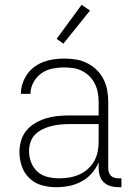

<svg xmlns="http://www.w3.org/2000/svg" viewBox="-20 -772 540 800"><path d="M214 8Q184 8 154.5 0Q125 -8 103 -29Q81 -50 71 -79Q61 -108 61 -138Q61 -163 68 -186.5Q75 -210 90.5 -228.5Q106 -247 127.5 -259.5Q149 -272 172 -279Q195 -286 219.5 -288.5Q244 -291 268 -291H391V-348Q391 -367 387.5 -386Q384 -405 375.5 -422.5Q367 -440 353.5 -453.5Q340 -467 323 -476Q306 -485 287 -488Q268 -491 248 -491Q223 -491 198 -486Q173 -481 152.5 -466.5Q132 -452 119.5 -429Q107 -406 107 -381H67Q67 -403 74 -424Q81 -445 93.5 -463Q106 -481 124 -494Q142 -507 162.5 -514.5Q183 -522 204.5 -525Q226 -528 248 -528Q273 -528 297 -524Q321 -520 343 -509Q365 -498 382.5 -481Q400 -464 411 -442.5Q422 -421 426.5 -396.5Q431 -372 431 -348V-71Q431 -63 433.5 -54.5Q436 -46 442 -40Q448 -34 456.5 -31.5Q465 -29 473 -29H486V8H473Q457 8 441 3.5Q425 -1 413 -12Q401 -23 396 -39Q391 -55 391 -71V-96Q381 -71 362.5 -50Q344 -29 320 -16Q296 -3 269 2.5Q242 8 214 8ZM227 -29Q248 -29 269 -32.5Q290 -36 309.5 -44.5Q329 -53 345 -67Q361 -81 371.5 -99Q382 -117 386.5 -138Q391 -159 391 -180V-255H268Q249 -255 230 -253Q211 -251 193 -246.5Q175 -242 157.5 -233.5Q140 -225 126.5 -211.5Q113 -198 107 -179.5Q101 -161 101 -142Q101 -118 110 -95Q119 -72 137 -56Q155 -40 179 -34.5Q203 -29 227 -29ZM244 -590 216 -610 320 -752 355 -728Z"/></svg>

Font: Iosevka SS18 Extralight
Style: Regular
Weight: 200
Monospace: yes
Designer: Belleve Invis
Foundry: Belleve Invis
Version: Version 25.1.1; ttfautohint (v1.8.4)